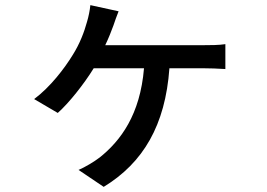

<svg xmlns="http://www.w3.org/2000/svg" viewBox="-20 -639 1040 748"><path d="M390 -463C403 -490 414 -518 422 -540C428 -558 434 -575 442 -595L332 -619C330 -598 325 -574 319 -554C308 -514 291 -469 264 -426C231 -372 176 -300 113 -253L205 -199C247 -236 307 -311 345 -373H541C526 -192 450 -91 369 -26C347 -9 310 13 286 23L384 89C538 -5 624 -151 640 -373H775C795 -373 830 -372 858 -370V-467C833 -463 797 -463 775 -463Z"/></svg>

Font: Noto Sans T Chinese Medium
Style: Regular
Weight: 500
Designer: Ryoko NISHIZUKA (kana & ideographs); Paul D. Hunt (Latin, Greek & Cyrillic); Wenlong ZHANG (bopomofo); Sandoll Communica
Foundry: Adobe Systems Incorporated
Version: Version 1.000;PS 1;hotconv 1.0.78;makeotf.lib2.5.61930